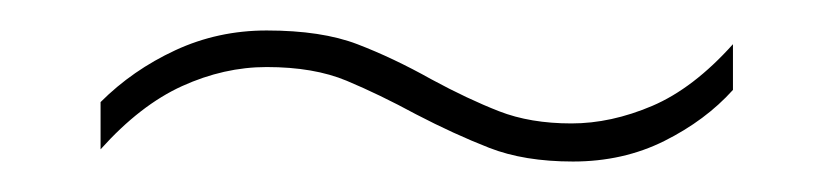

<svg xmlns="http://www.w3.org/2000/svg" viewBox="-20 -416 547 126"><path d="M253 -341Q229 -354 207.5 -363Q186 -372 155 -372Q127 -372 99.5 -359.5Q72 -347 46 -318V-349Q67 -370 95 -383Q123 -396 155 -396Q191 -396 214.5 -387Q238 -378 263 -364Q287 -351 307.5 -343Q328 -335 355 -335Q381 -335 408 -346.5Q435 -358 461 -387V-357Q443 -337 416 -323.5Q389 -310 356 -310Q324 -310 301 -319Q278 -328 253 -341Z"/></svg>

Font: Noto Sans SemiCondensed Thin
Style: Regular
Weight: 100
Width: 4
Designer: Monotype Design Team
Foundry: Monotype Imaging Inc.
Version: Version 2.013; ttfautohint (v1.8.4.7-5d5b)